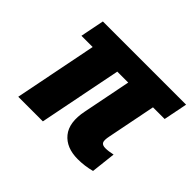

<svg xmlns="http://www.w3.org/2000/svg" viewBox="-123 -708 897 897"><g transform="rotate(45 325.5 -259.0)"><path d="M576.7 -124 563 -2Q519 9.8 473.6 9.8Q397.5 9.8 359.6 -36.6Q321.8 -83 339.8 -171.4L387.2 -410.2H314.9L233.4 0H70.8L152.3 -410.2H78.1L101.6 -528.3H651.4L627.9 -410.2H550.8L503.4 -171.4Q496.6 -139.6 502.7 -128.7Q508.8 -117.7 528.8 -117.7Q548.8 -117.7 576.7 -124Z"/></g></svg>

Font: Roboto-BlackItalic
Style: Italic
Weight: 900
Italic angle: -12°
Designer: Google
Version: Version 1.100141; 2013